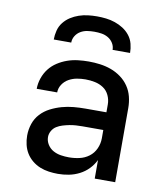

<svg xmlns="http://www.w3.org/2000/svg" viewBox="-84 -810 767 887"><g transform="rotate(10 300.0 -366.0)"><path d="M247 8Q226 8 204.5 5Q183 2 163 -6Q143 -14 126 -28Q109 -42 98 -60Q87 -78 82 -99Q77 -120 77 -142Q77 -170 86 -197Q95 -224 114 -244.5Q133 -265 158.5 -278Q184 -291 211 -298.5Q238 -306 265.5 -308.5Q293 -311 321 -311H419V-348Q419 -370 409.5 -390.5Q400 -411 382 -423Q364 -435 342 -439.5Q320 -444 298 -444Q278 -444 258 -440.5Q238 -437 220 -427Q202 -417 190.5 -399.5Q179 -382 179 -362H83Q83 -387 91.5 -412Q100 -437 115.5 -457Q131 -477 152.5 -491Q174 -505 198 -513.5Q222 -522 247.5 -525Q273 -528 298 -528Q325 -528 351.5 -524.5Q378 -521 403 -512Q428 -503 450 -487Q472 -471 487 -449Q502 -427 508.5 -401Q515 -375 515 -348V0H419V-87Q407 -63 389 -44.5Q371 -26 347.5 -14Q324 -2 298.5 3Q273 8 247 8ZM284 -76Q309 -76 333.5 -81.5Q358 -87 378 -102Q398 -117 408.5 -140.5Q419 -164 419 -189V-228H321Q306 -228 290.5 -227Q275 -226 260 -223Q245 -220 230 -215.5Q215 -211 202 -203Q189 -195 181 -181Q173 -167 173 -152Q173 -133 183.5 -116.5Q194 -100 210.5 -91Q227 -82 246 -79Q265 -76 284 -76ZM121 -600Q121 -621 126.5 -642.5Q132 -664 145.5 -681Q159 -698 177 -709.5Q195 -721 215.5 -728Q236 -735 257.5 -737.5Q279 -740 300 -740Q321 -740 342.5 -737.5Q364 -735 384.5 -728Q405 -721 423 -709.5Q441 -698 454.5 -681Q468 -664 473.5 -642.5Q479 -621 479 -600H397Q397 -617 388 -631.5Q379 -646 364.5 -654.5Q350 -663 333.5 -665.5Q317 -668 300 -668Q283 -668 266.5 -665.5Q250 -663 235.5 -654.5Q221 -646 212 -631.5Q203 -617 203 -600Z"/></g></svg>

Font: Iosevka SS04 Medium Extended
Style: Regular
Weight: 500
Width: 7
Monospace: yes
Designer: Belleve Invis
Foundry: Belleve Invis
Version: Version 19.0.0; ttfautohint (v1.8.4)